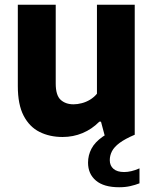

<svg xmlns="http://www.w3.org/2000/svg" viewBox="-20 -567 646 808"><path d="M243.5 9.5Q189 9.5 146.5 -11.8Q104 -33 79.5 -80Q55 -127 55 -204.5V-547H214.5V-215.5Q214.5 -166 235.2 -147Q256 -128 289.5 -128Q306 -128 324.2 -132.8Q342.5 -137.5 359 -147.5Q375.5 -157.5 388 -172.5V-547H547V0L421.5 7L405 -55H398Q367 -23.5 327.5 -7Q288 9.5 243.5 9.5ZM481.5 221Q417 221 383.8 193Q350.5 165 350.5 117.5Q350.5 86.5 364.8 59Q379 31.5 412.5 8Q446 -15.5 504 -36L547 0Q506 17.5 483.2 34.5Q460.5 51.5 451.2 69.5Q442 87.5 442 107Q442 130 457.5 143.5Q473 157 502.5 157Q517 157 533 153.2Q549 149.5 567 141.5V204.5Q549 211.5 528.2 216.2Q507.5 221 481.5 221Z"/></svg>

Font: Encode Sans Condensed Thin
Style: Bold
Weight: 700
Version: Version 3.002